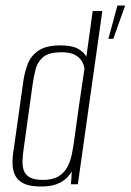

<svg xmlns="http://www.w3.org/2000/svg" viewBox="-20 -670 475 698"><path d="M129 8Q89 8 67 -2.5Q45 -13 35.5 -31.5Q26 -50 25.5 -75Q25 -100 30 -128L65 -376Q70 -410 81.5 -439Q93 -468 120.5 -486.5Q148 -505 200 -505Q241 -505 263 -493Q285 -481 294 -464L317 -630H352L263 0H238L241 -47Q233 -33 219.5 -20.5Q206 -8 184.5 0Q163 8 129 8ZM136 -16Q172 -16 193 -29Q214 -42 225 -63Q236 -84 241 -108.5Q246 -133 249 -155Q258 -222 267.5 -288Q277 -354 287 -420Q286 -432 278.5 -446Q271 -460 253.5 -470Q236 -480 204 -480Q158 -480 137.5 -463Q117 -446 110 -420Q103 -394 99 -366L66 -129Q63 -108 62 -88Q61 -68 66 -52Q71 -36 87 -26Q103 -16 136 -16ZM374 -529 407 -650H435L392 -529Z"/></svg>

Font: Alumni Sans Thin ExtraLight
Style: Italic
Weight: 250
Italic angle: -8°
Version: Version 1.016